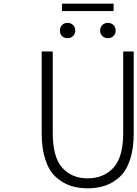

<svg xmlns="http://www.w3.org/2000/svg" viewBox="-20 -1008 745 1041"><path d="M206 -285V-729H266V-288Q266 -155 318 -98Q370 -41 455 -41Q541 -41 594.5 -98Q648 -155 648 -288V-729H705V-285Q705 -202 685 -142Q665 -82 629 -49Q593 -16 550 -1.5Q507 13 455 13Q403 13 360.5 -1.5Q318 -16 282 -49Q246 -82 226 -142Q206 -202 206 -285ZM388 -842Q388 -824 376 -812.5Q364 -801 346 -801Q328 -801 316.5 -812Q305 -823 305 -842Q305 -861 316.5 -872.5Q328 -884 346 -884Q364 -884 376 -872.5Q388 -861 388 -842ZM316 -948V-988H596V-948ZM523 -842Q523 -861 535 -872.5Q547 -884 565 -884Q583 -884 595 -872.5Q607 -861 607 -842Q607 -824 595 -812.5Q583 -801 565 -801Q547 -801 535 -812.5Q523 -824 523 -842Z"/></svg>

Font: NotoSansHansLight
Style: Regular
Weight: 300
Designer: Ryoko NISHIZUKA  (kana & ideographs); Paul D. Hunt (Latin, Greek & Cyrillic); Wenlong ZHANG  (bopomofo); Sandoll Communi
Foundry: Adobe Systems Incorporated
Version: Version 1.00;December 8, 2021;FontCreator 13.0.0.2675 64-bit